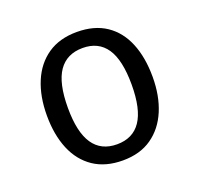

<svg xmlns="http://www.w3.org/2000/svg" viewBox="-101 -650 803 772"><g transform="rotate(-20 300.0 -263.5)"><path d="M301 -537.5Q375.5 -537.5 425.8 -503.8Q476 -470 501.2 -408.5Q526.5 -347 526.5 -263.5Q526.5 -183 500.5 -121Q474.5 -59 424.2 -23.8Q374 11.5 300 11.5Q226 11.5 175.5 -22.5Q125 -56.5 99.2 -118.2Q73.5 -180 73.5 -262.5Q73.5 -344 99.5 -406Q125.5 -468 176.2 -502.8Q227 -537.5 301 -537.5ZM301 -469Q233 -469 198.2 -418.8Q163.5 -368.5 163.5 -262.5Q163.5 -158.5 197.8 -108Q232 -57.5 300 -57.5Q368 -57.5 402.2 -108Q436.5 -158.5 436.5 -263.5Q436.5 -368.5 402.5 -418.8Q368.5 -469 301 -469Z"/></g></svg>

Font: Fira Code Light
Style: Regular
Weight: 400
Monospace: yes
Version: Version 5.002